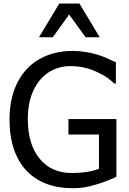

<svg xmlns="http://www.w3.org/2000/svg" viewBox="-20 -1020 707 1055"><path d="M416.5 -1000.5H305.7L194.3 -815.4H270L359.9 -940.4L450.2 -815.4H527.8ZM377.9 14.2C403.8 14.2 425.8 12.7 444.8 9.3C463.9 5.9 486.3 0.5 512.2 -7.3C540 -15.1 576.2 -28.8 619.6 -48.3V-365.7H356V-280.8H523.9V-92.8C488.3 -77.6 430.7 -69.3 374 -69.3C300.3 -69.3 240.7 -95.7 199.2 -146.5C154.8 -198.7 132.8 -272.5 132.8 -367.2C132.8 -424.8 142.6 -475.6 162.1 -519.5C201.2 -606.9 274.9 -656.7 367.2 -656.7C423.3 -656.7 475.1 -643.6 516.6 -622.6C537.6 -612.8 554.7 -603.5 567.4 -594.7C580.1 -585.4 593.8 -574.2 608.4 -561H616.7V-677.7C601.1 -685.1 583.5 -693.4 564.5 -701.7C545.4 -710 528.3 -715.8 513.7 -720.2C468.8 -733.4 423.8 -740.2 378.9 -740.2C275.9 -740.2 186.5 -704.6 127.4 -640.6C65.4 -573.7 32.2 -480 32.2 -364.3C32.2 -241.7 64.9 -145.5 127 -80.6C187.5 -17.6 273.9 14.2 377.9 14.2Z"/></svg>

Font: SG Kara SemiBold
Style: Regular
Weight: 400
Designer: Damoon Khanjanzadeh
Version: Version 1.000